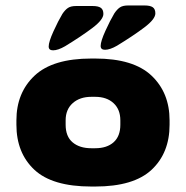

<svg xmlns="http://www.w3.org/2000/svg" viewBox="-20 -672 680 702"><path d="M40 -216V-232Q40 -333 106.5 -395.5Q173 -458 314 -458H328Q468 -458 534 -395.5Q600 -333 600 -232V-216Q600 -113 534.5 -51.5Q469 10 328 10H314Q171 10 105.5 -51.5Q40 -113 40 -216ZM420 -216V-232Q420 -272 395 -295Q370 -318 328 -318H314Q272 -318 246 -295Q220 -272 220 -232V-216Q220 -173 245.5 -151.5Q271 -130 314 -130H328Q371 -130 395.5 -152Q420 -174 420 -216ZM398 -623Q408 -638 418.5 -645Q429 -652 448 -652H509Q529 -652 538.5 -645.5Q548 -639 548 -623Q548 -602 507.5 -571.5Q467 -541 408 -505Q382 -490 364 -490Q348 -490 348 -504Q348 -521 365.5 -559.5Q383 -598 398 -623ZM208 -621Q218 -636 228.5 -643Q239 -650 258 -650H319Q339 -650 348.5 -643.5Q358 -637 358 -621Q358 -600 317.5 -569.5Q277 -539 218 -503Q192 -488 174 -488Q158 -488 158 -502Q158 -519 175.5 -557.5Q193 -596 208 -621Z"/></svg>

Font: Dashboard
Style: Regular
Weight: 400
Designer: jaiki
Version: Version 1.000